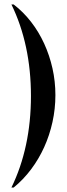

<svg xmlns="http://www.w3.org/2000/svg" viewBox="-20 -785 297 856"><path d="M41 51H31Q74 -37 96 -139.5Q118 -242 118 -357Q118 -472 96 -574.5Q74 -677 31 -765H41Q84 -732 118.5 -687.5Q153 -643 177 -590.5Q201 -538 214 -480Q227 -422 227 -361Q227 -300 214 -241Q201 -182 177 -129Q153 -76 118.5 -30Q84 16 41 51Z"/></svg>

Font: Moniqa Extra Bold Narrow Heading
Style: Regular
Weight: 800
Width: 4
Designer: Rajesh Rajput
Foundry: Rajesh Rajput
Version: Version 1.000;December 15, 2022;FontCreator 14.0.0.2794 32-b